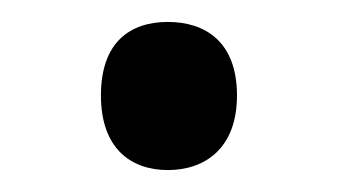

<svg xmlns="http://www.w3.org/2000/svg" viewBox="-20 -141 308 175"><path d="M72 -54C72 -6 99 14 133 14C167 14 196 -6 196 -54C196 -103 167 -121 133 -121C99 -121 72 -103 72 -54Z"/></svg>

Font: Noto Sans Cuneiform
Style: Regular
Weight: 400
Designer: Monotype Design Team
Foundry: Monotype Imaging Inc.
Version: Version 2.001